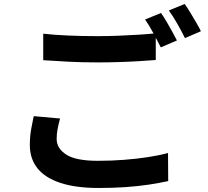

<svg xmlns="http://www.w3.org/2000/svg" viewBox="-20 -885 1040 959"><path d="M195.9 -716.7Q251.2 -710.5 320.3 -707.5Q389.5 -704.5 468.3 -704.5Q517.6 -704.5 569.9 -706.5Q622.2 -708.5 671.2 -711.6Q720.1 -714.7 758 -718.5V-585.3Q723.5 -582.5 673.9 -579.5Q624.3 -576.5 570.7 -574.9Q517.2 -573.3 469 -573.3Q390.8 -573.3 323.8 -576.7Q256.8 -580.1 195.9 -584.3ZM280 -293.1Q272.7 -266.6 267.9 -241.7Q263 -216.9 263 -191.5Q263 -143.3 311.4 -112.5Q359.7 -81.8 468.3 -81.8Q536.2 -81.8 599.4 -86.7Q662.6 -91.5 718.8 -100.2Q775 -108.8 819.2 -120.8L820.2 19.4Q776.6 29.2 722.5 37.3Q668.4 45.4 605.9 49.7Q543.4 53.9 473 53.9Q358.2 53.9 281.9 28.6Q205.5 3.4 167.2 -44.3Q129 -92.1 129 -160.8Q129 -204.4 135.8 -240.6Q142.7 -276.8 148.4 -304.9ZM784.1 -820.1Q797.1 -802.3 811.8 -777.2Q826.4 -752 840.3 -726.9Q854.2 -701.8 863.7 -682.9L783.2 -648.4Q767.6 -679.4 746.3 -719.1Q724.9 -758.8 704.7 -787.6ZM902.5 -865.2Q915.7 -846.5 931.1 -821.2Q946.4 -795.9 960.7 -771.3Q975.1 -746.7 983.5 -729L903.8 -694.7Q888.4 -726.4 866.1 -765.6Q843.9 -804.7 823.3 -832.7Z"/></svg>

Font: Noto Sans HK Thin
Style: Regular
Weight: 100
Designer: Ryoko NISHIZUKA 西塚涼子 (kana, bopomofo & ideographs); Paul D. Hunt (Latin, Greek & Cyrillic); Sandoll Communications 산돌커뮤니
Foundry: Adobe
Version: Version 2.004-H2;hotconv 1.0.118;makeotfexe 2.5.65603